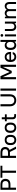

<svg xmlns="http://www.w3.org/2000/svg" viewBox="3914 -4654 748 8616"><g transform="rotate(-90 4288.0 -346.0)"><path d="M80 -700H315Q445 -700 507.5 -641Q570 -582 570 -476Q570 -370 507 -311Q444 -252 315 -252H174V0H80ZM174 -614V-338H310Q397 -338 434.5 -372.5Q472 -407 472 -476Q472 -544 434 -579Q396 -614 310 -614Z M843 -614H620V-700H1160V-614H937V0H843Z M1510 -700H1745Q1875 -700 1937.5 -642.5Q2000 -585 2000 -487Q2000 -417 1967.5 -367Q1935 -317 1868 -293L2020 0H1914L1776 -275Q1768 -274 1760.5 -274Q1753 -274 1745 -274H1604V0H1510ZM1740 -360Q1827 -360 1864.5 -393Q1902 -426 1902 -487Q1902 -547 1864 -580.5Q1826 -614 1740 -614H1604V-360Z M2315 8Q2208 8 2146.5 -55Q2085 -118 2085 -236V-264Q2085 -381 2147 -444.5Q2209 -508 2315 -508Q2422 -508 2483.5 -445Q2545 -382 2545 -264V-236Q2545 -119 2483 -55.5Q2421 8 2315 8ZM2315 -74Q2378 -74 2414.5 -113.5Q2451 -153 2451 -236V-264Q2451 -346 2414.5 -386Q2378 -426 2315 -426Q2252 -426 2215.5 -386.5Q2179 -347 2179 -264V-236Q2179 -154 2215.5 -114Q2252 -74 2315 -74Z M2865 8Q2758 8 2696.5 -55Q2635 -118 2635 -236V-264Q2635 -381 2697 -444.5Q2759 -508 2865 -508Q2972 -508 3033.5 -445Q3095 -382 3095 -264V-236Q3095 -119 3033 -55.5Q2971 8 2865 8ZM2865 -74Q2928 -74 2964.5 -113.5Q3001 -153 3001 -236V-264Q3001 -346 2964.5 -386Q2928 -426 2865 -426Q2802 -426 2765.5 -386.5Q2729 -347 2729 -264V-236Q2729 -154 2765.5 -114Q2802 -74 2865 -74Z M3392 0Q3337 0 3307.5 -19Q3278 -38 3264 -63Q3250 -88 3247.5 -112.5Q3245 -137 3245 -147V-418H3155V-500H3245V-640H3335V-500H3465V-418H3335V-157Q3335 -82 3405 -82H3475V0H3392Z M4095 8Q4033 8 3983 -11Q3933 -30 3898 -66.5Q3863 -103 3844 -155.5Q3825 -208 3825 -275V-700H3919V-280Q3919 -180 3967 -129Q4015 -78 4095 -78Q4176 -78 4223.5 -128.5Q4271 -179 4271 -280V-700H4365V-275Q4365 -209 4346 -156.5Q4327 -104 4291.5 -67.5Q4256 -31 4206 -11.5Q4156 8 4095 8Z M4528 -700H4622V0H4528Z M5040 -700H5180L5367 -288H5369L5556 -700H5690V0H5596V-590H5594L5415 -195H5315L5136 -590H5134V0H5040Z M6045 8Q5992 8 5949.5 -8.5Q5907 -25 5877 -56.5Q5847 -88 5831 -133Q5815 -178 5815 -236V-264Q5815 -322 5831 -367.5Q5847 -413 5876.5 -444Q5906 -475 5947.5 -491.5Q5989 -508 6040 -508Q6091 -508 6132.5 -491.5Q6174 -475 6203.5 -443Q6233 -411 6249 -365Q6265 -319 6265 -259V-223H5909Q5911 -152 5945.5 -113Q5980 -74 6040 -74Q6088 -74 6119 -92Q6150 -110 6166 -150H6260Q6242 -72 6186.5 -32Q6131 8 6045 8ZM6040 -426Q5983 -426 5950 -393Q5917 -360 5910 -297H6171Q6159 -426 6040 -426Z M6557 8Q6467 8 6411 -53Q6355 -114 6355 -236V-264Q6355 -324 6370 -369.5Q6385 -415 6412 -446Q6439 -477 6476 -492.5Q6513 -508 6557 -508Q6654 -508 6713 -440H6715V-700H6805V0H6735Q6734 -5 6732.5 -15Q6731 -25 6729.5 -35.5Q6728 -46 6727 -55.5Q6726 -65 6725 -70H6723Q6666 8 6557 8ZM6582 -74Q6643 -74 6679 -113.5Q6715 -153 6715 -236V-264Q6715 -345 6678.5 -385.5Q6642 -426 6582 -426Q6521 -426 6485 -386.5Q6449 -347 6449 -264V-236Q6449 -155 6485.5 -114.5Q6522 -74 6582 -74Z M6963 -500H7053V0H6963ZM7008 -575Q6982 -575 6965 -592Q6948 -609 6948 -635Q6948 -661 6965 -678Q6982 -695 7008 -695Q7034 -695 7051 -678Q7068 -661 7068 -635Q7068 -609 7051 -592Q7034 -575 7008 -575Z M7388 8Q7306 8 7256 -45Q7206 -98 7206 -200V-500H7296V-205Q7296 -138 7325.5 -106Q7355 -74 7406 -74Q7465 -74 7500.5 -109.5Q7536 -145 7536 -205V-500H7626V0H7556L7547 -65H7545Q7515 -27 7477 -9.5Q7439 8 7388 8Z M7776 -500H7846L7856 -430H7858Q7915 -508 8006 -508Q8057 -508 8097 -485Q8137 -462 8160 -417Q8186 -460 8229 -484Q8272 -508 8326 -508Q8365 -508 8398 -494Q8431 -480 8455 -453Q8479 -426 8492.5 -386.5Q8506 -347 8506 -295V0H8416V-295Q8416 -362 8386.5 -394Q8357 -426 8306 -426Q8280 -426 8258.5 -416.5Q8237 -407 8220.5 -390Q8204 -373 8195 -349Q8186 -325 8186 -295V0H8096V-295Q8096 -362 8066.5 -394Q8037 -426 7986 -426Q7935 -426 7900.5 -391Q7866 -356 7866 -295V0H7776Z"/></g></svg>

Font: PT Root UI Medium
Style: Regular
Weight: 500
Designer: Vitaly Kuzmin
Foundry: ParaType Ltd.
Version: Version 2.001G